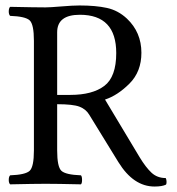

<svg xmlns="http://www.w3.org/2000/svg" viewBox="-20 -672 647 702"><path d="M272 -618Q189 -618 189 -554V-325H237Q318 -325 361.5 -358Q405 -391 405 -478Q405 -618 272 -618ZM189 -122Q189 -62 204.5 -47.5Q220 -33 276 -31Q280 -27 280 -14Q280 -2 276 2Q188 0 147 0Q107 0 17 2Q12 -3 12 -14Q12 -26 17 -31Q73 -33 88.5 -47.5Q104 -62 104 -122V-523Q104 -583 88.5 -597.5Q73 -612 17 -614Q12 -619 12 -630Q12 -642 17 -647Q111 -645 146 -645Q163 -645 204.5 -648.5Q246 -652 271 -652Q330 -652 371 -643Q412 -634 444 -604Q497 -554 497 -479Q497 -410 453.5 -366.5Q410 -323 364 -308L490 -98Q513 -60 534 -40.5Q555 -21 586 -21Q589 -15 589 -7Q589 0 587 3Q573 10 545 10Q468 10 413 -79L306 -253Q294 -273 270.5 -282Q247 -291 189 -291Z"/></svg>

Font: Pochaevsk Unicode
Style: Normal
Weight: 400
Version: Version 1.1